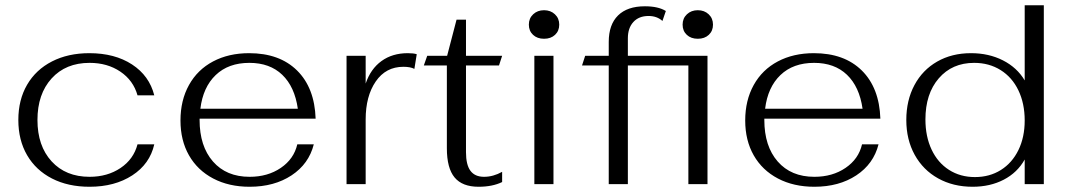

<svg xmlns="http://www.w3.org/2000/svg" viewBox="-20 -703 4075 733"><path d="M50 -245Q50 -322 83.5 -379.5Q117 -437 178.5 -468.5Q240 -500 321 -500Q418 -500 484 -457Q550 -414 569 -339H505Q489 -396 439.5 -429.5Q390 -463 322 -463Q231 -463 177 -403.5Q123 -344 123 -245Q123 -146 177 -87Q231 -28 322 -28Q390 -28 440 -61.5Q490 -95 505 -152H569Q552 -77 485 -33.5Q418 10 322 10Q240 10 178.5 -21.5Q117 -53 83.5 -110.5Q50 -168 50 -245Z M1115 -152H1178Q1159 -77 1093 -33.5Q1027 10 933 10Q854 10 794 -21.5Q734 -53 701.5 -110Q669 -167 669 -243Q669 -320 701.5 -378.5Q734 -437 793.5 -468.5Q853 -500 931 -500Q1047 -500 1114 -434Q1181 -368 1185 -250H742V-245Q742 -145 793 -86.5Q844 -28 933 -28Q1002 -28 1052 -62Q1102 -96 1115 -152ZM745 -288H1117Q1105 -372 1057.5 -417.5Q1010 -463 932 -463Q852 -463 803.5 -416.5Q755 -370 745 -288Z M1303 -490H1376V-384Q1395 -440 1436.5 -470Q1478 -500 1537 -500Q1559 -500 1571 -496L1562 -440Q1547 -448 1520 -448Q1453 -448 1414.5 -392Q1376 -336 1376 -247V0H1303Z M1686 -137V-453H1598L1611 -490H1687L1723 -628H1759V-490H1897L1885 -453H1759V-122Q1759 -74 1776 -51Q1793 -28 1828 -28Q1863 -28 1897 -47V-8Q1860 10 1807 10Q1745 10 1715.5 -25.5Q1686 -61 1686 -137Z M1999 -609Q1999 -633 2015.5 -648.5Q2032 -664 2057 -664Q2082 -664 2098.5 -648.5Q2115 -633 2115 -609Q2115 -585 2099 -570Q2083 -555 2057 -555Q2031 -555 2015 -570Q1999 -585 1999 -609ZM2020 -490H2093V0H2020Z M2681 0H2608V-453H2377V0H2304V-453H2202L2214 -490H2304V-543Q2304 -609 2339.5 -644Q2375 -679 2442 -679Q2493 -679 2522 -661L2509 -623Q2488 -642 2456 -642Q2419 -642 2398 -619Q2377 -596 2377 -557V-490H2681ZM2702 -609Q2702 -585 2686 -570Q2670 -555 2644 -555Q2618 -555 2602 -570Q2586 -585 2586 -609Q2586 -633 2602.5 -648.5Q2619 -664 2644 -664Q2669 -664 2685.5 -648.5Q2702 -633 2702 -609Z M3271 -152H3334Q3315 -77 3249 -33.5Q3183 10 3089 10Q3010 10 2950 -21.5Q2890 -53 2857.5 -110Q2825 -167 2825 -243Q2825 -320 2857.5 -378.5Q2890 -437 2949.5 -468.5Q3009 -500 3087 -500Q3203 -500 3270 -434Q3337 -368 3341 -250H2898V-245Q2898 -145 2949 -86.5Q3000 -28 3089 -28Q3158 -28 3208 -62Q3258 -96 3271 -152ZM2901 -288H3273Q3261 -372 3213.5 -417.5Q3166 -463 3088 -463Q3008 -463 2959.5 -416.5Q2911 -370 2901 -288Z M3440 -245Q3440 -320 3471 -378Q3502 -436 3558 -468Q3614 -500 3687 -500Q3755 -500 3809 -472.5Q3863 -445 3892 -396V-683H3965V0H3892V-94Q3864 -44 3812 -17Q3760 10 3693 10Q3619 10 3561.5 -22Q3504 -54 3472 -112Q3440 -170 3440 -245ZM3892 -243Q3892 -308 3868 -358Q3844 -408 3800 -435.5Q3756 -463 3699 -463Q3615 -463 3564 -404Q3513 -345 3513 -247Q3513 -182 3536.5 -132Q3560 -82 3603 -54.5Q3646 -27 3702 -27Q3758 -27 3801 -54Q3844 -81 3868 -130Q3892 -179 3892 -243Z"/></svg>

Font: Fahkwang Light
Style: Regular
Weight: 300
Version: Version 1.000; ttfautohint (v1.6)